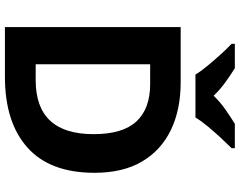

<svg xmlns="http://www.w3.org/2000/svg" viewBox="-117 -857 974 780"><g transform="rotate(90 370.0 -467.0)"><path d="M682 -364Q682 -183 579.5 -91.5Q477 0 292 0H90V-714H314Q426 -714 508.5 -674Q591 -634 636.5 -556.5Q682 -479 682 -364ZM525 -360Q525 -479 473 -534.5Q421 -590 322 -590H241V-125H306Q525 -125 525 -360ZM283 -774Q269 -797 246.5 -824Q224 -851 200.5 -877Q177 -903 158 -921V-934H257Q283 -918 313 -896.5Q343 -875 369 -848Q395 -875 426 -896.5Q457 -918 483 -934H582V-921Q564 -903 540 -877Q516 -851 493.5 -824Q471 -797 457 -774Z"/></g></svg>

Font: Noto Sans Gurmukhi
Style: Bold
Weight: 700
Designer: Jelle Bosma - Monotype Design Team
Foundry: Monotype Imaging Inc.
Version: Version 2.004; ttfautohint (v1.8.4.7-5d5b)